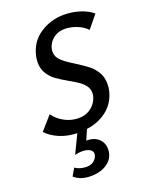

<svg xmlns="http://www.w3.org/2000/svg" viewBox="-169 -755 879 1113"><g transform="rotate(-20 270.5 -198.5)"><path d="M541 -609 477 -531Q453 -557 415 -571.5Q377 -586 343 -586Q307 -586 282 -570.5Q257 -555 244 -531.5Q231 -508 231 -486Q231 -454 255.5 -430.5Q280 -407 331 -376Q375 -348 402 -327.5Q429 -307 448 -275.5Q467 -244 467 -203Q467 -179 462 -159Q445 -90 392.5 -48.5Q340 -7 266 3L239 65H241Q286 65 313.5 89.5Q341 114 341 154Q341 206 300 237Q259 268 193 268Q132 268 93 234L120 188Q132 198 151.5 203.5Q171 209 190 209Q219 209 237 193Q255 177 258 156Q260 137 242 126Q224 115 194 115Q174 115 150 121L205 7Q144 5 96.5 -15.5Q49 -36 19 -68L92 -151Q117 -115 158 -93.5Q199 -72 243 -72Q282 -72 310 -89.5Q338 -107 352.5 -133Q367 -159 367 -183Q367 -208 353 -227Q339 -246 319 -260Q299 -274 262 -295Q218 -320 192 -339Q166 -358 147.5 -387Q129 -416 129 -455Q129 -479 134 -498Q153 -578 218.5 -621.5Q284 -665 367 -665Q415 -665 462 -650.5Q509 -636 541 -609Z"/></g></svg>

Font: Ysabeau Semibold
Style: Italic
Weight: 600
Italic angle: -12°
Designer: Christian Thalmann (Catharsis Fonts)
Version: Version 0.003